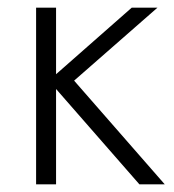

<svg xmlns="http://www.w3.org/2000/svg" viewBox="-20 -480 453 500"><path d="M74 -460V0H126V-460ZM343 0H409L173 -270L390 -460H323L107 -270Z"/></svg>

Font: NM-font
Style: Light
Weight: 500
Designer: ""
Foundry: ""
Version: ""